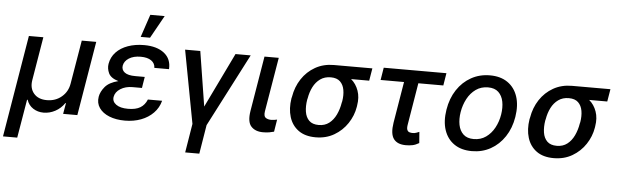

<svg xmlns="http://www.w3.org/2000/svg" viewBox="-64 -989 4524 1404"><g transform="rotate(5 2198.0 -287.0)"><path d="M-7.8 202.4 116.8 -545.5H223L169.7 -226.2Q159.8 -165.8 192.5 -127.7Q225.1 -89.5 288.4 -89.5Q351.9 -89.5 396.8 -127.7Q441.8 -165.8 451.3 -226.2L505 -545.5H611.2L520.2 0H415.8L429.7 -79.9H425.4Q398.1 -39.8 357.2 -18.1Q316.4 3.6 272 3.6Q229 3.6 195.5 -18.1Q161.9 -39.8 148.4 -79.9H144.2L96.6 202.4Z M977.3 -262.4 973.7 -239H904.5Q853 -239 816.1 -215.7Q779.1 -192.5 772.7 -155.5Q767.4 -121.8 797.4 -100Q827.4 -78.1 884.9 -78.1Q941.8 -78.1 974.8 -98Q1007.8 -117.9 1024.1 -158.4H1128.6Q1115.1 -106.2 1078.1 -68.4Q1041.2 -30.5 987.6 -10.3Q933.9 9.9 869.7 9.9Q804 9.9 754.8 -9.8Q705.6 -29.5 680.9 -65.2Q656.2 -100.9 664.1 -148.1Q670.5 -185 700.5 -221.1Q730.5 -257.1 797.2 -273.8Q741.1 -290.5 725.1 -324.6Q709.2 -358.7 714.8 -393.1Q723.4 -443.5 757.3 -479.2Q791.2 -514.9 844.1 -533.7Q897 -552.6 962.4 -552.6Q1056.5 -552.6 1109.9 -510.5Q1163.4 -468.4 1158.7 -393.1H1051.1Q1050.4 -426.8 1022.5 -446.2Q994.7 -465.6 945 -465.6Q892.4 -465.6 858.8 -444.2Q825.3 -422.9 819.2 -389.2Q814.6 -358.3 839 -339.7Q863.3 -321 917.6 -321H986.9ZM931.8 -610.1 987.9 -777H1093.4L1000.4 -610.1Z M1263.5 -545.5H1375L1438.9 -143.1L1633.5 -545.5H1745L1468 -9.2L1433.2 203.1H1329.5L1364.3 -9.2Z M1846.2 -545.5H1951L1884.2 -147Q1878.6 -110.4 1894.9 -99.6Q1911.2 -88.8 1935.4 -88.8Q1947.1 -88.8 1959.2 -90.9Q1971.2 -93 1978.3 -94.5L1963.8 -4.6Q1949.6 -0.4 1929.3 3.2Q1909.1 6.7 1883.5 6.7Q1826.3 6.7 1796 -26.6Q1765.6 -60 1778.8 -141Z M2069.2 -258.5 2072.1 -269.9Q2084.2 -343.4 2122.5 -401.8Q2160.9 -460.2 2220.9 -494.3Q2280.9 -528.4 2357.6 -528.4H2639.6L2624.3 -436.8H2491.5Q2528.1 -405.9 2545.3 -357.2Q2562.5 -308.6 2552.2 -248.6L2550.8 -238.6Q2540.1 -172.9 2502.3 -116.1Q2464.5 -59.3 2405.2 -24.7Q2345.9 9.9 2269.5 9.9Q2192.1 9.9 2143.5 -25.4Q2094.8 -60.7 2076 -121.6Q2057.2 -182.5 2069.2 -258.5ZM2187.5 -269.9 2184.7 -258.5Q2176.8 -210.6 2183.1 -170.3Q2189.3 -130 2213.8 -105.8Q2238.3 -81.7 2284.4 -81.7Q2329.2 -81.7 2360.6 -105.8Q2392 -130 2411.2 -170.3Q2430.4 -210.6 2438.2 -258.5L2441.1 -269.9Q2448.5 -314.6 2441.9 -352.6Q2435.4 -390.6 2411.6 -413.7Q2387.8 -436.8 2342.7 -436.8Q2297.6 -436.8 2265.4 -413.7Q2233.3 -390.6 2214.1 -352.6Q2195 -314.6 2187.5 -269.9Z M3182.2 -540.5 3167.3 -449.2H2984L2933.2 -143.1Q2928.3 -115.4 2933.8 -102.6Q2939.3 -89.8 2950.6 -86.5Q2962 -83.1 2974.1 -83.1Q2988.3 -83.1 3000.4 -87.4Q3012.4 -91.6 3022.4 -95.9L3028.8 -14.2Q3002.8 1.1 2980.1 5.5Q2957.4 9.9 2932.2 9.9Q2869.3 9.9 2842.3 -27Q2815.3 -63.9 2828.5 -146.3L2878.9 -449.2H2707L2721.9 -540.5Z M3416.5 11Q3338.4 11 3286.6 -24.9Q3234.7 -60.7 3213.2 -125Q3191.8 -189.3 3205.6 -274.9Q3219.1 -358.7 3260.3 -421.2Q3301.5 -483.7 3363.5 -518.1Q3425.4 -552.6 3501.1 -552.6Q3579.2 -552.6 3631 -516.7Q3682.9 -480.8 3704.4 -416.4Q3725.9 -351.9 3712 -265.6Q3698.5 -182.5 3657.1 -120.2Q3615.8 -57.9 3554 -23.4Q3492.2 11 3416.5 11ZM3422.6 -78.1Q3473.7 -78.1 3511.9 -105.1Q3550.1 -132.1 3574.4 -176.8Q3598.7 -221.6 3607.2 -274.9Q3615.4 -326.3 3607.1 -369.1Q3598.7 -411.9 3571.4 -437.9Q3544 -463.8 3495 -463.8Q3443.9 -463.8 3405.5 -436.6Q3367.2 -409.4 3343.2 -364.5Q3319.2 -319.6 3310.4 -266Q3302.2 -214.8 3310.5 -172.2Q3318.9 -129.6 3346.2 -103.9Q3373.6 -78.1 3422.6 -78.1Z M3816.8 -258.5 3819.6 -269.9Q3831.7 -343.4 3870 -401.8Q3908.4 -460.2 3968.4 -494.3Q4028.4 -528.4 4105.1 -528.4H4387.1L4371.8 -436.8H4239Q4275.6 -405.9 4292.8 -357.2Q4310 -308.6 4299.7 -248.6L4298.3 -238.6Q4287.6 -172.9 4249.8 -116.1Q4212 -59.3 4152.7 -24.7Q4093.4 9.9 4017 9.9Q3939.6 9.9 3891 -25.4Q3842.3 -60.7 3823.5 -121.6Q3804.7 -182.5 3816.8 -258.5ZM3935 -269.9 3932.2 -258.5Q3924.4 -210.6 3930.6 -170.3Q3936.8 -130 3961.3 -105.8Q3985.8 -81.7 4032 -81.7Q4076.7 -81.7 4108.1 -105.8Q4139.6 -130 4158.7 -170.3Q4177.9 -210.6 4185.7 -258.5L4188.6 -269.9Q4196 -314.6 4189.5 -352.6Q4182.9 -390.6 4159.1 -413.7Q4135.3 -436.8 4090.2 -436.8Q4045.1 -436.8 4013 -413.7Q3980.8 -390.6 3961.6 -352.6Q3942.5 -314.6 3935 -269.9Z"/></g></svg>

Font: Inter UI Medium
Style: Italic
Weight: 500
Italic angle: 9.39999°
Designer: Rasmus Andersson
Foundry: rsms
Version: 3.2;8d6f07862